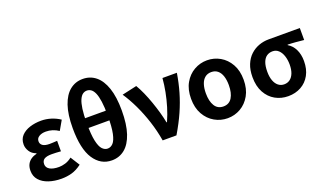

<svg xmlns="http://www.w3.org/2000/svg" viewBox="-78 -1315 3093 1831"><g transform="rotate(-20 1468.5 -399.5)"><path d="M298.9 13.8Q228.1 13.8 170 -5.7Q111.9 -25.2 78 -63.7Q44.2 -102.2 44.2 -158.2Q44.2 -196.6 57.9 -223.3Q71.7 -250 96.7 -267Q121.6 -284 154.5 -291.8V-296.8Q111.9 -311.5 90.2 -345.9Q68.5 -380.4 68.5 -415.9Q68.5 -470.3 101.2 -505Q133.9 -539.6 187 -556.6Q240.1 -573.5 301.8 -573.5Q352.1 -573.5 401.4 -558.2Q450.6 -542.9 491.6 -515.1L437 -420Q407.6 -439.8 375.4 -450Q343.1 -460.2 309.1 -460.2Q266.7 -460.2 239.5 -443.3Q212.4 -426.4 212.4 -396Q212.4 -367.9 235.2 -352.4Q258.1 -336.9 304.6 -336.9Q322 -336.9 341.9 -338.2Q361.8 -339.5 381 -340.5V-234Q356.4 -236 332.8 -237.2Q309.2 -238.4 287.1 -238.4Q236.8 -238.4 212.5 -223Q188.3 -207.6 188.3 -172.6Q188.3 -138.3 221 -118.9Q253.7 -99.6 313.8 -99.6Q343.3 -99.6 378 -109.8Q412.6 -120 446 -146.4L505 -52.9Q452.2 -13.5 402.7 0.1Q353.2 13.8 298.9 13.8Z M810.2 13.8Q696.8 13.8 629.2 -89.1Q561.6 -191.9 561.6 -402.3Q561.6 -539.9 592.5 -630.5Q623.4 -721.1 679.4 -766.4Q735.3 -811.7 810.2 -811.7Q885.9 -811.7 941.8 -766.4Q997.7 -721.1 1028.7 -630.1Q1059.6 -539.1 1059.6 -402.3Q1059.6 -261.8 1028.7 -169.6Q997.7 -77.5 941.8 -31.8Q885.9 13.8 810.2 13.8ZM810.2 -105.8Q841 -105.8 865.2 -131.3Q889.3 -156.8 903.2 -221.2Q917 -285.6 917 -402.3Q917 -488.1 908.9 -544.8Q900.8 -601.6 886.4 -634.3Q871.9 -666.9 852.4 -680.4Q832.9 -693.9 810.2 -693.9Q787.5 -693.9 768.4 -680.4Q749.3 -666.9 734.7 -634.3Q720.1 -601.6 712 -544.8Q703.9 -488.1 703.9 -402.3Q703.9 -285.6 717.9 -221.2Q731.9 -156.8 756 -131.3Q780.1 -105.8 810.2 -105.8ZM640.3 -353.2V-451.8H980.6V-353.2Z M1328.3 0Q1310.8 -103.8 1279.1 -201Q1247.4 -298.3 1206.2 -384.7Q1165 -471 1118.5 -540L1268.5 -573.5Q1292.7 -533.3 1316.1 -480.5Q1339.5 -427.7 1360 -369.3Q1380.5 -310.9 1396.5 -254.2Q1412.4 -197.5 1421.5 -149.3H1426.5Q1455.7 -214.7 1476.5 -283.7Q1497.3 -352.7 1510.8 -422.6Q1524.3 -492.5 1529.8 -559.8H1676Q1660.1 -461 1634.2 -371.6Q1608.4 -282.3 1568.7 -192.4Q1529.1 -102.5 1468.1 0Z M1985.2 13.8Q1914.7 13.8 1853.8 -21Q1792.8 -55.7 1755.5 -121.5Q1718.2 -187.3 1718.2 -279.9Q1718.2 -373.1 1755.5 -438.6Q1792.8 -504.1 1853.8 -538.8Q1914.7 -573.5 1985.2 -573.5Q2056.4 -573.5 2116.9 -538.8Q2177.4 -504.1 2214.7 -438.6Q2252 -373.1 2252 -279.9Q2252 -187.3 2214.7 -121.5Q2177.4 -55.7 2116.9 -21Q2056.4 13.8 1985.2 13.8ZM1985.2 -105.8Q2043.3 -105.8 2072.5 -153.1Q2101.6 -200.4 2101.6 -279.9Q2101.6 -332.7 2088.8 -371.7Q2075.9 -410.7 2050.2 -432.3Q2024.5 -454 1985.2 -454Q1946.7 -454 1920.5 -432.3Q1894.2 -410.7 1881.4 -371.7Q1868.5 -332.7 1868.5 -279.9Q1868.5 -200.4 1897.7 -153.1Q1926.8 -105.8 1985.2 -105.8Z M2600.1 13.8Q2528.6 13.8 2469.3 -19.3Q2410 -52.3 2374.6 -116.7Q2339.2 -181.1 2339.2 -273.4Q2339.2 -346.7 2361.2 -400.5Q2383.2 -454.2 2421 -489.4Q2458.9 -524.6 2506.9 -542.2Q2554.9 -559.8 2607 -559.8H2923.7V-438.2Q2877.7 -442.7 2840.9 -446.2Q2804 -449.6 2759.6 -450.4V-445.6Q2803.9 -420.1 2828.8 -369.5Q2853.8 -318.8 2853.8 -250.8Q2853.8 -168.7 2821.1 -109.3Q2788.4 -50 2730.8 -18.1Q2673.3 13.8 2600.1 13.8ZM2601.6 -105.8Q2635.9 -105.8 2661 -124.8Q2686.1 -143.7 2700 -179.6Q2713.9 -215.4 2713.9 -265.6Q2713.9 -313.5 2700.9 -353.1Q2688 -392.7 2663.1 -416.4Q2638.2 -440.2 2602.1 -440.2Q2568.8 -440.2 2543.3 -423Q2517.9 -405.9 2503.7 -368.9Q2489.5 -331.9 2489.5 -273.4Q2489.5 -220.9 2503.6 -183.1Q2517.7 -145.3 2543 -125.6Q2568.3 -105.8 2601.6 -105.8Z"/></g></svg>

Font: Shanggu Sans SC VF
Style: Regular
Weight: 250
Designer: GuiWonder
Version: Version 1.021